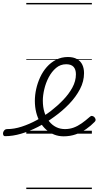

<svg xmlns="http://www.w3.org/2000/svg" viewBox="-178 -905 667 1300"><path d="M253 18Q219 18 189.5 6.5Q160 -5 135.5 -26.5Q111 -48 93.5 -78Q76 -108 67 -144.5Q58 -181 58 -222Q58 -261 67 -302Q76 -343 94 -382Q112 -421 139 -451.5Q166 -482 202 -500.5Q238 -519 282 -519Q319 -519 343.5 -505Q368 -491 379.5 -466.5Q391 -442 391 -410Q391 -354 363.5 -301.5Q336 -249 290.5 -201.5Q245 -154 189 -114Q136 -75 78.5 -45.5Q21 -16 -35.5 0.5Q-92 17 -143 17Q-152 17 -155.5 9.5Q-159 2 -157 -7Q-155 -16 -148 -23.5Q-141 -31 -128 -31Q-82 -31 -31 -47.5Q20 -64 70.5 -91.5Q121 -119 167 -154Q211 -188 249.5 -228Q288 -268 312 -312Q336 -356 336 -402Q336 -435 320 -452.5Q304 -470 270 -470Q231 -470 201.5 -445Q172 -420 152 -382Q132 -344 122 -301.5Q112 -259 112 -224Q112 -180 123 -144.5Q134 -109 154.5 -83.5Q175 -58 202 -44.5Q229 -31 262 -31Q293 -31 320.5 -41Q348 -51 375 -70Q402 -89 429 -113Q437 -121 445 -120Q453 -119 460 -113Q467 -106 469 -97Q471 -88 462 -79Q438 -54 406 -31.5Q374 -9 335.5 4.5Q297 18 253 18ZM0 365H444V375H0ZM0 -20H444V0H0ZM0 -505H444V-500H0ZM0 -885H444V-875H0Z"/></svg>

Font: Playwrite DK Loopet Guides
Style: Regular
Weight: 400
Designer: Veronika Burian, José Scaglione
Foundry: TypeTogether
Version: Version 1.003